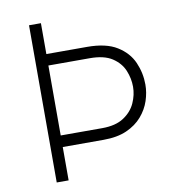

<svg xmlns="http://www.w3.org/2000/svg" viewBox="-79 -771 769 842"><g transform="rotate(-10 305.0 -350.0)"><path d="M106 0V-700H159V-562.5H340.5Q424.5 -562.5 473.2 -532.2Q522 -502 542.8 -454.5Q563.5 -407 563.5 -355.5Q563.5 -320 551.5 -283.8Q539.5 -247.5 513 -216.8Q486.5 -186 444.2 -167.2Q402 -148.5 340.5 -148.5H159V0ZM159 -200H343.5Q404 -200 440.2 -224Q476.5 -248 492.5 -283.8Q508.5 -319.5 508.5 -355.5Q508.5 -392.5 493.8 -428.2Q479 -464 443 -487.8Q407 -511.5 343.5 -511.5H159Z"/></g></svg>

Font: Overpass ExtraLight
Style: Regular
Weight: 250
Designer: Delve Withrington, Dave Bailey, Thomas Jockin
Foundry: Delve Fonts LLC
Version: Version 4.000